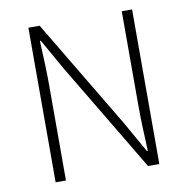

<svg xmlns="http://www.w3.org/2000/svg" viewBox="-76 -732 787 806"><g transform="rotate(-10 318.0 -329.5)"><path d="M97 0V-659H145L423 -194L497 -63H501Q499 -111 497 -159Q495 -207 495 -255V-659H539V0H491L213 -465L139 -596H135Q137 -548 139 -502.5Q141 -457 141 -409V0Z"/></g></svg>

Font: TypoPRO Source Sans Pro
Style: Regular
Weight: 300
Designer: Paul D. Hunt
Foundry: Adobe Systems Incorporated
Version: Version 2.020;PS 2.000;hotconv 1.0.86;makeotf.lib2.5.63406